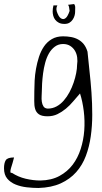

<svg xmlns="http://www.w3.org/2000/svg" viewBox="-139 -603 506 952"><path d="M-119.1 231.4Q-119.1 205.1 -110.4 191.4Q-101.6 177.7 -69.3 177.7Q-72.3 191.4 -76.7 205.1Q-81.1 218.8 -84.5 230.5Q-87.9 242.2 -87.4 249Q-86.9 255.9 -80.1 253.9Q-48.8 274.4 -11.7 283.2Q25.4 292 61.5 292Q116.2 291 155.8 269.5Q195.3 248 221.2 213.9Q247.1 179.7 261.2 135.3Q275.4 90.8 278.8 43.5Q282.2 -3.9 276.4 -51.8Q270.5 -99.6 257.8 -139.6Q241.2 -121.1 224.1 -100.6Q207 -80.1 187.5 -64Q168 -47.9 146 -37.1Q124 -26.4 96.7 -26.4Q68.4 -26.4 54.2 -36.1Q40 -45.9 35.2 -63Q30.3 -80.1 30.8 -102.5Q31.2 -125 31.2 -150.4Q31.2 -173.8 32.7 -203.1Q34.2 -232.4 39.6 -262.2Q44.9 -292 54.2 -320.8Q63.5 -349.6 79.1 -372.6Q94.7 -395.5 118.2 -409.2Q141.6 -422.9 173.8 -422.9Q194.3 -422.9 213.4 -419.4Q232.4 -416 248.5 -407.2Q264.6 -398.4 276.4 -383.8Q288.1 -369.1 294.9 -346.7Q298.8 -302.7 304.7 -251.5Q310.5 -200.2 314.5 -145Q318.4 -89.8 318.4 -34.2Q318.4 21.5 311 73.2Q303.7 125 286.6 170.4Q269.5 215.8 238.8 250.5Q208 285.2 162.1 306.2Q116.2 327.1 51.8 329.1Q24.4 329.1 -5.9 325.7Q-36.1 322.3 -61.5 312Q-86.9 301.8 -103 282.7Q-119.1 263.7 -119.1 231.4ZM68.4 -150.4Q68.4 -139.6 67.4 -126Q66.4 -112.3 68.4 -98.6Q70.3 -85 76.7 -75.2Q83 -65.4 97.7 -64.5Q121.1 -64.5 141.1 -75.2Q161.1 -85.9 177.2 -104.5Q193.4 -123 205.6 -146Q217.8 -168.9 226.1 -193.4Q234.4 -217.8 238.8 -240.7Q243.2 -263.7 243.2 -281.2Q246.1 -299.8 243.7 -318.4Q241.2 -336.9 232.4 -351.6Q223.6 -366.2 209 -375.5Q194.3 -384.8 173.8 -384.8Q150.4 -384.8 132.8 -371.6Q115.2 -358.4 103.5 -337.9Q91.8 -317.4 85 -291.5Q78.1 -265.6 74.7 -239.7Q71.3 -213.9 69.8 -189.9Q68.4 -166 68.4 -150.4ZM228.5 -583Q234.4 -575.2 233.9 -564.5Q233.4 -553.7 233.4 -543Q233.4 -535.2 230.5 -524.9Q227.5 -514.6 221.2 -505.4Q214.8 -496.1 205.1 -490.2Q195.3 -484.4 180.7 -484.4Q164.1 -484.4 152.8 -490.2Q141.6 -496.1 134.8 -504.9Q127.9 -513.7 125 -524.9Q122.1 -536.1 122.1 -545.9Q122.1 -551.8 123 -560.1Q124 -568.4 126 -576.2H145.5Q142.6 -571.3 141.1 -564Q139.6 -556.6 142.6 -545.9Q151.4 -520.5 161.6 -513.2Q171.9 -505.9 180.7 -509.8Q189.5 -513.7 195.8 -524.9Q202.1 -536.1 206.1 -548.8Q204.1 -557.6 203.6 -565.9Q203.1 -574.2 198.2 -579.1Z"/></svg>

Font: Annie Use Your Telescope
Style: Regular
Weight: 400
Designer: Kimberly Geswein
Foundry: Kimberly Geswein
Version: Version 1.002 2001